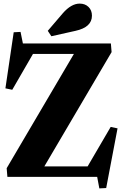

<svg xmlns="http://www.w3.org/2000/svg" viewBox="-20 -981 674 1065"><path d="M56 -802 94 -804 107 -740H595L599 -692L226 -58H466L594 -277L632 -269L569 62L531 64L519 0H21L17 -48L390 -682H163L48 -483L10 -491ZM265 -780 245 -810 328 -907Q375 -961 422 -961Q452 -961 471 -942.5Q490 -924 490 -894Q490 -830 399 -810Z"/></svg>

Font: Minipax
Style: Bold
Weight: 700
Designer: Raphaël Ronot, Igor Stepanchenko (Cyrillic)
Foundry: steppetype
Version: Version 1.002